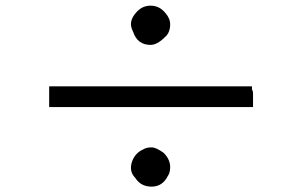

<svg xmlns="http://www.w3.org/2000/svg" viewBox="-20 -700 1087 688"><path d="M566.4 -152.3Q589.8 -128.9 589.8 -101.6Q589.8 -82 582 -70.3Q562.5 -31.2 523.4 -31.2Q484.4 -31.2 464.8 -62.5Q441.4 -85.9 453.1 -121.1Q464.8 -152.3 492.2 -164.1Q503.9 -171.9 523.4 -171.9Q539.1 -171.9 566.4 -152.3ZM882.8 -390.6V-386.7V-378.9Q886.7 -375 886.7 -363.3V-316.4H156.2V-390.6ZM519.5 -679.7Q546.9 -679.7 566.4 -660.2Q589.8 -636.7 589.8 -613.3Q589.8 -582 570.3 -566.4Q543 -539.1 519.5 -539.1Q472.7 -539.1 457 -585.9Q449.2 -601.6 449.2 -613.3Q449.2 -636.7 472.7 -660.2Q492.2 -679.7 519.5 -679.7Z"/></svg>

Font: 和音 by 宁静之雨，公众号njzyshare
Style: Regular
Weight: 400
Designer: Steve Matteson
Foundry: Ascender Corporation
Version: Version 6.00;June 8, 2018;FontCreator 11.0.0.2388 32-bit